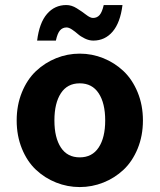

<svg xmlns="http://www.w3.org/2000/svg" viewBox="-20 -738 640 770"><path d="M128.9 -575.2Q137.7 -646.5 168.5 -682.1Q199.2 -717.8 246.1 -717.8Q267.1 -717.8 287.8 -704.8Q308.6 -691.9 325.2 -679Q341.8 -666 353 -666Q369.1 -666 379.4 -677.7Q389.6 -689.5 396 -717.8H471.2Q462.4 -647 431.6 -611.1Q400.9 -575.2 354 -575.2Q337.4 -575.2 320.3 -583.5Q303.2 -591.8 292.2 -601.6Q281.2 -611.3 268.8 -619.6Q256.3 -627.9 247.1 -627.9Q231 -627.9 220.7 -616.2Q210.4 -604.5 204.1 -575.2ZM394.5 -5.9Q349.1 12.2 299.8 12.2Q250.5 12.2 205.1 -5.9Q159.7 -23.9 124.3 -57.1Q88.9 -90.3 67.9 -141.8Q46.9 -193.4 46.9 -254.9Q46.9 -316.4 67.9 -367.9Q88.9 -419.4 124.3 -452.9Q159.7 -486.3 205.1 -504.6Q250.5 -522.9 299.8 -522.9Q349.1 -522.9 394.5 -504.6Q439.9 -486.3 475.3 -452.9Q510.7 -419.4 532 -367.9Q553.2 -316.4 553.2 -254.9Q553.2 -193.4 532 -141.8Q510.7 -90.3 475.3 -57.1Q439.9 -23.9 394.5 -5.9ZM401.9 -254.9Q401.9 -324.2 375.7 -364Q349.6 -403.8 299.8 -403.8Q250 -403.8 224.1 -364Q198.2 -324.2 198.2 -254.9Q198.2 -186 224.1 -146.5Q250 -106.9 299.8 -106.9Q349.6 -106.9 375.7 -146.5Q401.9 -186 401.9 -254.9Z"/></svg>

Font: Office Code Pro Bold
Style: Regular
Weight: 700
Designer: Nathan Rutzky & Paul D. Hunt
Foundry: Adobe Systems Incorporated
Version: Version 1.004;PS 001.004;hotconv 1.0.70;makeotf.lib2.5.58329